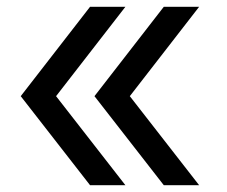

<svg xmlns="http://www.w3.org/2000/svg" viewBox="-20 -545 667 565"><path d="M245 -525H349L145 -262L349 0H245L41 -262ZM462 -525H566L362 -262L566 0H462L258 -262Z"/></svg>

Font: Shippori Antique
Style: Regular
Weight: 400
Designer: FONTDASU
Foundry: FONTDASU / Google Inc. / but / Adobe
Version: Version 2.001